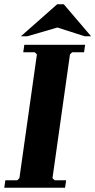

<svg xmlns="http://www.w3.org/2000/svg" viewBox="-23 -880 447 900"><path d="M315 -635 305 -625 223 -45 233 -35H287L282 0H-3L2 -35H58L68 -45L150 -625L140 -635H86L91 -670H376L371 -635ZM374 -710 246 -751 105 -710H75L245 -860H276L404 -710Z"/></svg>

Font: Brygada 1918
Style: Italic
Weight: 400
Italic angle: -8°
Designer: Mateusz Machalski | Borys Kosmynka | Przemek Hoffer
Foundry: NIEPODLEGLA 2018
Version: Version 3.006